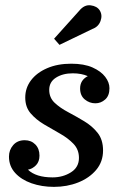

<svg xmlns="http://www.w3.org/2000/svg" viewBox="-20 -719 474 749"><path d="M340.5 -606 212 -544 191 -568 289 -677Q309 -701.5 333.8 -698.2Q358.5 -695 369 -678.5Q380.5 -660 372.2 -637.2Q364 -614.5 340.5 -606ZM382 -132Q382 -88 355.2 -56.2Q328.5 -24.5 285 -7.2Q241.5 10 190.5 10Q143 10 103 -4Q63 -18 39 -44.5Q15 -71 15 -108Q15 -134 31.5 -153Q48 -172 76.5 -172Q101.5 -172 117.8 -155.5Q134 -139 134 -112Q134 -89 121 -75Q108 -61 89 -57Q120.5 -27 185 -27Q225.5 -27 256.8 -46.8Q288 -66.5 288 -103Q288 -135.5 266.8 -157.8Q245.5 -180 214.5 -197.5Q183.5 -215 152.2 -233.5Q121 -252 99.8 -276.5Q78.5 -301 78.5 -338.5Q78.5 -376 101 -405.8Q123.5 -435.5 164 -453Q204.5 -470.5 258 -470.5Q308 -470.5 341 -455.8Q374 -441 390.5 -419.2Q407 -397.5 407 -375Q407 -345.5 390.2 -330.8Q373.5 -316 352 -316Q329 -316 310.8 -331Q292.5 -346 292.5 -374Q292.5 -406.5 322.5 -422Q297.5 -433 264 -433Q225 -433 198.5 -416.2Q172 -399.5 172 -368.5Q172 -338 193.2 -318Q214.5 -298 245.8 -281.5Q277 -265 308.2 -246.2Q339.5 -227.5 360.8 -200.8Q382 -174 382 -132Z"/></svg>

Font: Bodoni* 06pt Medium
Style: Italic
Weight: 500
Italic angle: -13°
Version: Version 2.3